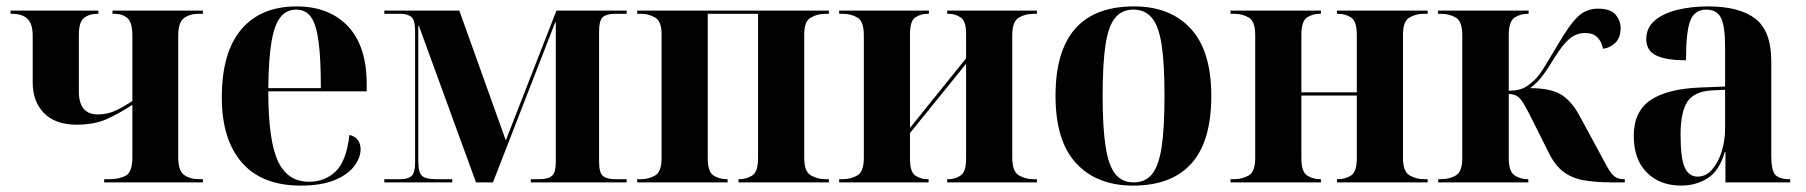

<svg xmlns="http://www.w3.org/2000/svg" viewBox="-20 -569 5635 599"><path d="M305 0V-10H321Q353 -10 373 -21.5Q393 -33 393 -78V-242Q352 -215 313 -197.5Q274 -180 219 -180Q153 -180 117.5 -216Q82 -252 82 -312V-457Q82 -495 65.5 -510.5Q49 -526 17 -526H13V-536H287V-526H283Q259 -526 242.5 -513.5Q226 -501 226 -460V-284Q226 -212 285 -212Q312 -212 336 -222Q360 -232 393 -254V-458Q393 -499 377.5 -512.5Q362 -526 336 -526H331V-536H613V-526H601Q572 -526 554 -512.5Q536 -499 536 -458V-78Q536 -37 554 -23.5Q572 -10 602 -10H613V0Z M918 10Q797 10 734.5 -62Q672 -134 672 -265Q672 -406 733 -477.5Q794 -549 905 -549Q1007 -549 1065.5 -487Q1124 -425 1124 -307V-284H817Q817 -131 847 -66.5Q877 -2 944 -2Q994 -2 1027.5 -34.5Q1061 -67 1070 -148Q1088 -144 1096.5 -132Q1105 -120 1105 -104Q1105 -77 1085 -50.5Q1065 -24 1023.5 -7Q982 10 918 10ZM981 -294Q981 -385 974 -438.5Q967 -492 950.5 -515.5Q934 -539 904 -539Q874 -539 855 -515.5Q836 -492 827 -438.5Q818 -385 817 -294Z M1179 0V-10H1229Q1252 -10 1263.5 -19.5Q1275 -29 1275 -63V-472Q1275 -507 1263 -516.5Q1251 -526 1228 -526H1179V-536H1413L1558 -131L1716 -536H1935V-526H1900Q1873 -526 1861 -516Q1849 -506 1849 -470V-66Q1849 -30 1861 -20Q1873 -10 1900 -10H1935V0H1636V-10H1663Q1690 -10 1702 -20.5Q1714 -31 1714 -64V-499H1712L1518 0H1465L1287 -488H1285V-66Q1285 -30 1297 -20Q1309 -10 1339 -10H1391V0Z M1968 0V-10H1980Q2004 -10 2024 -21.5Q2044 -33 2044 -76V-462Q2044 -503 2023.5 -514.5Q2003 -526 1980 -526H1968V-536H2566V-526H2555Q2531 -526 2510 -514.5Q2489 -503 2489 -463V-76Q2489 -34 2509.5 -22Q2530 -10 2555 -10H2566V0H2284V-10H2287Q2309 -10 2327 -21.5Q2345 -33 2345 -76V-526H2188V-76Q2188 -33 2206 -21.5Q2224 -10 2247 -10H2250V0Z M2598 0V-10H2609Q2634 -10 2654.5 -21.5Q2675 -33 2675 -77V-459Q2675 -503 2654.5 -514.5Q2634 -526 2609 -526H2598V-536H2878V-526H2874Q2853 -526 2836 -515Q2819 -504 2819 -464V-170L2994 -387V-465Q2994 -503 2977 -514.5Q2960 -526 2940 -526H2935V-536H3215V-526H3204Q3179 -526 3158.5 -514Q3138 -502 3138 -459V-78Q3138 -34 3158.5 -22Q3179 -10 3204 -10H3215V0H2935V-10H2940Q2960 -10 2977 -21.5Q2994 -33 2994 -74V-370L2819 -154V-72Q2819 -32 2836 -21Q2853 -10 2873 -10H2877V0Z M3515 10Q3402 10 3337.5 -59.5Q3273 -129 3273 -270Q3273 -549 3518 -549Q3631 -549 3695 -479.5Q3759 -410 3759 -270Q3759 -128 3697 -59Q3635 10 3515 10ZM3517 0Q3553 0 3574 -25.5Q3595 -51 3604 -110Q3613 -169 3613 -270Q3613 -371 3604 -429.5Q3595 -488 3573.5 -513.5Q3552 -539 3516 -539Q3480 -539 3459 -513.5Q3438 -488 3429 -429.5Q3420 -371 3420 -270Q3420 -169 3429.5 -110Q3439 -51 3460 -25.5Q3481 0 3517 0Z M3819 0V-10H3831Q3855 -10 3875.5 -21.5Q3896 -33 3896 -76V-460Q3896 -503 3875.5 -514.5Q3855 -526 3831 -526H3819V-536H4101V-526H4098Q4075 -526 4057.5 -514.5Q4040 -503 4040 -460V-281H4213V-460Q4213 -503 4195 -514.5Q4177 -526 4154 -526H4151V-536H4434V-526H4422Q4398 -526 4377.5 -514.5Q4357 -503 4357 -460V-76Q4357 -34 4377.5 -22Q4398 -10 4423 -10H4434V0H4151V-10H4154Q4177 -10 4195 -21.5Q4213 -33 4213 -76V-271H4040V-76Q4040 -33 4058 -21.5Q4076 -10 4098 -10H4101V0Z M4467 0V-10H4476Q4503 -10 4522.5 -22Q4542 -34 4542 -76V-460Q4542 -502 4522 -514Q4502 -526 4475 -526H4466V-536H4749V-526H4747Q4723 -526 4705 -514Q4687 -502 4687 -460V-286Q4715 -286 4732.5 -294Q4750 -302 4772 -324Q4785 -338 4801 -364.5Q4817 -391 4841 -431Q4877 -493 4903 -517.5Q4929 -542 4965 -542Q5004 -542 5020 -523.5Q5036 -505 5036 -481Q5036 -451 5019 -435Q5002 -419 4981 -417Q4977 -439 4963.5 -452.5Q4950 -466 4925 -466Q4898 -466 4876.5 -448Q4855 -430 4829 -388Q4808 -353 4792 -332Q4776 -311 4754 -294Q4815 -294 4847.5 -275.5Q4880 -257 4905 -213L4956 -119Q4980 -74 4993 -50.5Q5006 -27 5017 -18.5Q5028 -10 5045 -10H5049V0H5011Q4959 0 4921.5 -6.5Q4884 -13 4857 -33.5Q4830 -54 4810 -96L4763 -190Q4745 -226 4734.5 -244Q4724 -262 4714 -268.5Q4704 -275 4687 -276V-76Q4687 -34 4705 -22Q4723 -10 4746 -10H4748V0Z M5225 10Q5158 10 5117.5 -31Q5077 -72 5077 -145Q5077 -221 5129 -256.5Q5181 -292 5285 -296L5362 -299V-421Q5362 -488 5349 -513.5Q5336 -539 5303 -539Q5267 -539 5253.5 -505Q5240 -471 5240 -381Q5178 -381 5147 -396Q5116 -411 5116 -447Q5116 -482 5142 -504.5Q5168 -527 5212 -538Q5256 -549 5309 -549Q5407 -549 5456.5 -510.5Q5506 -472 5506 -378V-82Q5506 -39 5518 -24.5Q5530 -10 5562 -10H5565V0H5363V-95H5361Q5344 -36 5307.5 -13Q5271 10 5225 10ZM5276 -18Q5302 -18 5321 -39.5Q5340 -61 5351 -95.5Q5362 -130 5362 -170V-289L5321 -287Q5266 -284 5244.5 -252Q5223 -220 5223 -149Q5223 -75 5236 -46.5Q5249 -18 5276 -18Z"/></svg>

Font: Noto Serif Display SemiCondensed
Style: Bold
Weight: 700
Width: 4
Designer: Monotype Design Team
Foundry: Monotype Imaging Inc.
Version: Version 2.009